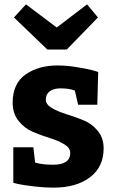

<svg xmlns="http://www.w3.org/2000/svg" viewBox="-20 -850 531 880"><path d="M133 -175 141 -105Q174 -95 223 -95Q302 -95 302 -149Q302 -172 275 -188.5Q248 -205 209 -217Q170 -229 131 -245.5Q92 -262 65 -296Q38 -330 38 -379Q38 -467 97 -508.5Q156 -550 244 -550Q284 -550 330.5 -542.5Q377 -535 404 -528L430 -520Q428 -470 426 -370H338L323 -435Q297 -445 257 -445Q226 -445 208 -431.5Q190 -418 190 -394Q190 -371 217.5 -355Q245 -339 283.5 -327Q322 -315 361 -299.5Q400 -284 427.5 -251Q455 -218 455 -170Q455 -85 392.5 -37.5Q330 10 225 10Q183 10 137 4.5Q91 -1 66 -6L41 -12V-175ZM240 -724 379 -830 429 -770 286 -623H197L44 -770L99 -830Z"/></svg>

Font: BitterBold
Style: Bold
Weight: 700
Designer: Sol Matas
Foundry: Sol Matas
Version: Version 001.001